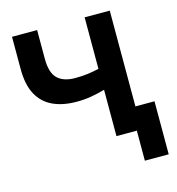

<svg xmlns="http://www.w3.org/2000/svg" viewBox="-125 -808 1010 1093"><g transform="rotate(-15 380.0 -261.5)"><path d="M593.5 177V0H532.5V-135.5H734V177ZM473.5 0V-273Q431 -261 391 -254.2Q351 -247.5 306 -247.5Q225.5 -247.5 167 -274.5Q108.5 -301.5 77 -359.2Q45.5 -417 45.5 -510.5V-700H193.5V-531Q193.5 -448 229 -414Q264.5 -380 332.5 -380Q375 -380 408.2 -384.5Q441.5 -389 473.5 -396.5V-700H621.5V0Z"/></g></svg>

Font: Geologica Roman SemiBold
Style: Regular
Weight: 600
Designer: Sindre Bremnes, Frode Helland
Foundry: Monokrom Skriftforlag AS
Version: Version 1.010;gftools[0.9.28]